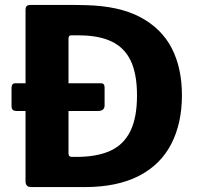

<svg xmlns="http://www.w3.org/2000/svg" viewBox="-20 -762 806 782"><path d="M406 -333Q406 -310 379 -310H49Q36 -310 31.5 -315Q27 -320 27 -331V-404Q27 -423 43 -423H391Q406 -423 406 -406ZM107 0Q84 0 84 -24V-721Q84 -733 89 -737.5Q94 -742 106 -742Q128 -742 158 -742Q188 -742 220 -742Q252 -742 280.5 -742Q309 -742 329 -741Q465 -738 551.5 -692Q638 -646 679.5 -565.5Q721 -485 721 -374Q721 -260 677.5 -175.5Q634 -91 545.5 -45.5Q457 0 324 0ZM272 -123H292Q374 -123 428.5 -147.5Q483 -172 510.5 -227Q538 -282 538 -373Q538 -461 512.5 -514.5Q487 -568 434.5 -593Q382 -618 301 -618H269Q259 -618 259 -604V-137Q259 -123 272 -123Z"/></svg>

Font: Libre Franklin
Style: Bold
Weight: 700
Designer: Pablo Impallari, Rodrigo Fuenzalida, Nhung Nguyen
Foundry: Impallari Type
Version: Version 3.000